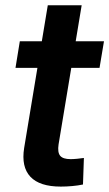

<svg xmlns="http://www.w3.org/2000/svg" viewBox="-20 -689 407 714"><path d="M366.7 -535.6 350.1 -436.5H37.6L53.7 -535.6ZM157.7 -669.4H283.7L197.8 -151.9Q193.4 -122.6 203.6 -109.9Q213.9 -97.2 242.7 -97.2Q252.4 -97.2 267.3 -98.6Q282.2 -100.1 292 -101.6L288.6 -2.9Q270.5 1 248.8 2.9Q227.1 4.9 206.1 4.9Q127.4 4.9 93 -31.7Q58.6 -68.4 69.8 -138.7Z"/></svg>

Font: Inter 20pt SemiBold
Style: Italic
Weight: 600
Italic angle: -9.3988°
Version: Version 4.001;git-66647c0bb